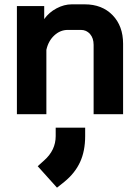

<svg xmlns="http://www.w3.org/2000/svg" viewBox="-20 -527 640 886"><path d="M58 -499H184V-439Q206 -470 241 -488.5Q276 -507 311 -507H371Q451 -507 499.5 -457Q548 -407 548 -325V0H412V-320Q412 -351 395.5 -370Q379 -389 353 -389H293Q258 -389 230.5 -363.5Q203 -338 194 -297V0H58ZM154 240 184 213Q237 166 237 101V62H373V101Q373 170 349.5 221Q326 272 277 312L243 339Z"/></svg>

Font: Bai Jamjuree
Style: Bold
Weight: 700
Designer: Katatrad Aksorn Co.,Ltd.
Foundry: Cadson Demak Co.,Ltd.
Version: Version 1.000; ttfautohint (v1.6)